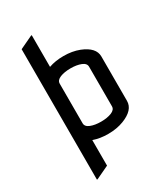

<svg xmlns="http://www.w3.org/2000/svg" viewBox="-233 -863 1042 1189"><g transform="rotate(-30 288.0 -268.5)"><path d="M405.3 -410.2Q405.3 -434.6 374.8 -446.8Q344.2 -459 300.3 -459Q256.3 -459 225.8 -446.8Q195.3 -434.6 195.3 -410.2V-127Q195.3 -102.5 225.8 -90.3Q256.3 -78.1 300.3 -78.1Q344.2 -78.1 374.8 -90.3Q405.3 -102.5 405.3 -127ZM97.7 219.7V-712.9L190.4 -756.8H195.3V-530.3Q242.2 -546.9 300.3 -546.9Q362.3 -546.9 411.6 -527.8Q502.9 -491.7 502.9 -427.2V-109.9Q502.9 -44.4 411.6 -9.3Q362.3 9.8 300.3 9.8Q242.2 9.8 195.3 -6.8V175.8L102.5 219.7Z"/></g></svg>

Font: Nova Flat
Style: Book
Weight: 400
Version: Version 2.000